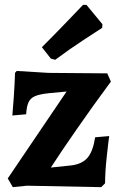

<svg xmlns="http://www.w3.org/2000/svg" viewBox="-20 -768 497 793"><path d="M255 -390 181 -383Q144 -379 125 -371Q106 -363 98 -346Q90 -329 88 -296L31 -291Q33 -309 37 -367.5Q41 -426 42 -467L49 -475L180 -467L423 -465L438 -431Q364 -331 296 -233Q228 -135 190 -76L276 -85Q320 -91 342 -117Q364 -143 373 -201L431 -206Q428 -186 421 -122Q414 -58 414 -11L398 5L91 -1L33 5L12 -31ZM190 -526 153 -573Q205 -625 256.5 -678.5Q308 -732 323 -748H337L403 -668L402 -653Q385 -642 326 -603.5Q267 -565 208 -521Z"/></svg>

Font: Alegreya ExtraBold
Style: Regular
Weight: 800
Designer: Juan Pablo del Peral
Foundry: Huerta Tipografica
Version: Version 2.007; ttfautohint (v1.6)